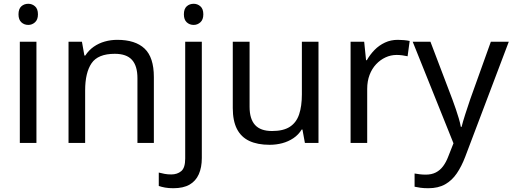

<svg xmlns="http://www.w3.org/2000/svg" viewBox="-20 -757 2715 1017"><path d="M173 -536V0H85V-536ZM130 -737Q150 -737 165.5 -723.5Q181 -710 181 -681Q181 -653 165.5 -639Q150 -625 130 -625Q108 -625 93 -639Q78 -653 78 -681Q78 -710 93 -723.5Q108 -737 130 -737Z M601 -546Q697 -546 746 -499.5Q795 -453 795 -349V0H708V-343Q708 -408 679 -440Q650 -472 588 -472Q499 -472 465 -422Q431 -372 431 -278V0H343V-536H414L427 -463H432Q450 -491 476.5 -509.5Q503 -528 535 -537Q567 -546 601 -546Z M898 240Q873 240 854 236.5Q835 233 821 228V157Q836 161 852 164Q868 167 887 167Q919 167 940 149.5Q961 132 961 83V-536H1049V80Q1049 130 1033 166Q1017 202 984 221Q951 240 898 240ZM954 -681Q954 -710 969 -723.5Q984 -737 1006 -737Q1026 -737 1041.5 -723.5Q1057 -710 1057 -681Q1057 -653 1041.5 -639Q1026 -625 1006 -625Q984 -625 969 -639Q954 -653 954 -681Z M1667 -536V0H1595L1582 -71H1578Q1561 -43 1534 -25Q1507 -7 1475 1.5Q1443 10 1408 10Q1344 10 1300.5 -10.5Q1257 -31 1235 -74Q1213 -117 1213 -185V-536H1302V-191Q1302 -127 1331 -95Q1360 -63 1421 -63Q1481 -63 1515.5 -85.5Q1550 -108 1564.5 -151.5Q1579 -195 1579 -257V-536Z M2087 -546Q2102 -546 2119.5 -544.5Q2137 -543 2150 -540L2139 -459Q2126 -462 2110.5 -464Q2095 -466 2081 -466Q2050 -466 2022 -453Q1994 -440 1972 -416.5Q1950 -393 1937.5 -360Q1925 -327 1925 -286V0H1837V-536H1909L1919 -438H1923Q1940 -468 1964 -492.5Q1988 -517 2019 -531.5Q2050 -546 2087 -546Z M2166 -536H2260L2376 -231Q2386 -204 2394.5 -179Q2403 -154 2410 -130.5Q2417 -107 2421 -85H2425Q2431 -110 2444 -150.5Q2457 -191 2471 -232L2580 -536H2675L2444 74Q2425 124 2399.5 161.5Q2374 199 2337.5 219.5Q2301 240 2249 240Q2225 240 2207 237.5Q2189 235 2176 232V162Q2187 164 2202.5 166Q2218 168 2235 168Q2266 168 2288.5 156.5Q2311 145 2327 123.5Q2343 102 2354 73L2382 2Z"/></svg>

Font: uoriya15
Style: Book
Weight: 400
Designer: Jelle Bosma - Monotype Design Team
Foundry: Monotype Imaging Inc.
Version: Version 2.003